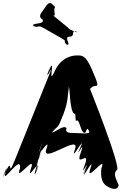

<svg xmlns="http://www.w3.org/2000/svg" viewBox="-59 -1179 863 1226"><path d="M212 -1107C201 -1093 184 -1071 213 -1054C229 -1020 141 -1035 154 -1015C183 -998 125 -1029 154 -1012C200 -998 175 -1026 223 -998C252 -981 306 -951 335 -934C377 -910 336 -922 367 -894C396 -877 341 -911 370 -894C397 -888 346 -948 384 -943C413 -926 357 -963 386 -946C424 -942 391 -994 430 -976C460 -962 401 -995 430 -978C447 -960 363 -1003 380 -996C409 -979 255 -1097 284 -1080C298 -1075 284 -1103 289 -1127C296 -1136 292 -1136 268 -1158C245 -1166 234 -1136 212 -1107ZM432 -825C411 -825 333 -820 289 -722C243 -620 298 -830 257 -735C214 -636 292 -834 254 -733C215 -628 298 -807 254 -699C214 -599 75 -255 35 -155C-17 -26 29 -193 -25 -78C-70 20 9 -178 -24 -76C-52 10 79 -203 69 -103C29 -3 175 -204 139 -103C104 -4 212 -195 173 -90C136 11 218 -191 175 -92C133 3 210 -218 174 -128C134 -28 242 -302 202 -202C165 -112 246 -335 204 -240C161 -141 238 -339 201 -238C162 -133 271 -325 237 -227C201 -125 456 -328 420 -227C385 -128 492 -332 456 -238C416 -138 494 -340 454 -240C409 -134 495 -311 456 -202C419 -101 520 -229 483 -128C443 -19 527 -198 482 -92C442 8 525 -190 485 -90C449 4 552 -201 518 -103C482 -1 628 -203 588 -103C578 -3 621 14 665 27C689 27 691 24 699 4C687 -29 660 -65 686 -93C724 -93 506 -636 514 -616C518 -604 518 -624 546 -630C570 -630 571 -636 528 -735C487 -830 463 -825 432 -825ZM407 -330C385 -330 354 -331 366 -360C347 -389 279 -320 272 -336C283 -365 262 -304 274 -333C304 -375 308 -354 330 -411C341 -440 334 -421 346 -450C378 -536 370 -556 382 -630C393 -659 367 -601 379 -630C390 -614 383 -477 416 -450C427 -479 419 -382 431 -411C453 -413 457 -317 487 -333C498 -362 500 -365 512 -336C504 -320 459 -330 407 -330Z"/></svg>

Font: Hussar Przerywany
Style: Regular
Weight: 400
Foundry: Cannot Into Space Fonts
Version: Version 0.982